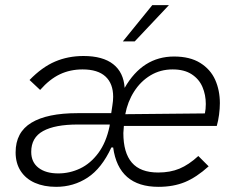

<svg xmlns="http://www.w3.org/2000/svg" viewBox="-20 -717 922 744"><path d="M40.5 -126.5Q40.5 -204.5 101.8 -241.5Q163 -278.5 280.5 -278.5H411L415.5 -308.5Q418.5 -326.5 418.5 -342Q418.5 -393 388.8 -420.5Q359 -448 300 -448Q252 -448 212.2 -429.2Q172.5 -410.5 135.5 -368.5L94.5 -407Q143 -457 193.5 -478.5Q244 -500 303.5 -500Q378.5 -500 418.8 -468.2Q459 -436.5 463 -376.5Q532.5 -498 654.5 -498Q716 -498 755.8 -473.2Q795.5 -448.5 813.8 -407.8Q832 -367 832 -317Q832 -296.5 828.8 -272.2Q825.5 -248 820 -229H460Q458 -209.5 458 -201.5Q458 -125 491 -86.8Q524 -48.5 593 -48.5Q639.5 -48.5 675.5 -63.5Q711.5 -78.5 748.5 -112.5L788.5 -72.5Q741.5 -30 696.8 -11.5Q652 7 594 7Q439.5 7 418.5 -145.5H411.5Q374 -64.5 319.5 -28.8Q265 7 197.5 7Q150.5 7 115.2 -8.5Q80 -24 60.2 -54.2Q40.5 -84.5 40.5 -126.5ZM206 -45Q250 -45 290.2 -64Q330.5 -83 361 -124Q391.5 -165 404.5 -227.5L405.5 -234.5H281.5Q193 -234.5 147 -209.2Q101 -184 101 -128.5Q101 -88.5 129.2 -66.8Q157.5 -45 206 -45ZM774 -277.5Q777.5 -294.5 777.5 -314Q777.5 -349.5 764.5 -380Q751.5 -410.5 722.8 -429.2Q694 -448 649 -448Q601.5 -448 563.2 -425Q525 -402 499.8 -362.5Q474.5 -323 465.5 -274.5ZM570 -697H634.5L502 -556.5H456Z"/></svg>

Font: HK Grotesk Light
Style: Italic
Weight: 300
Italic angle: -16°
Designer: Alfredo Marco Pradil
Foundry: Hanken Design Co.
Version: Version 3.001